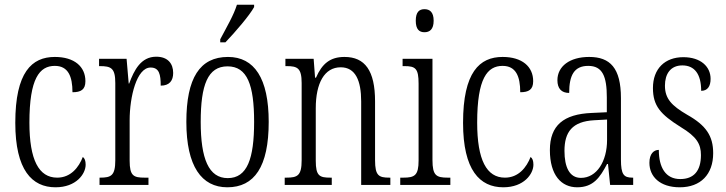

<svg xmlns="http://www.w3.org/2000/svg" viewBox="-20 -786 3086 816"><path d="M216 10C304 10 344 -47 344 -86C344 -103 340 -113 332 -119C315 -75 281 -31 223 -31C145 -31 105 -106 105 -265C105 -453 148 -506 213 -506C270 -506 288 -461 288 -394C324 -394 343 -405 343 -441C343 -503 296 -544 213 -544C115 -544 45 -479 45 -264C45 -63 116 10 216 10Z M403 0H611V-31H595C548 -31 531 -38 531 -103V-275C531 -375 561 -499 620 -499C657 -499 663 -469 663 -422C701 -422 716 -444 716 -476C716 -516 693 -545 644 -545C579 -545 550 -488 529 -431H527L518 -536H401V-505H404C452 -505 470 -497 470 -433V-105C470 -39 452 -31 405 -31H403Z M916 -619V-606H938C981 -651 1041 -721 1060 -756V-766H987C973 -721 945 -674 916 -619ZM946 10C1061 10 1122 -77 1122 -268C1122 -453 1061 -544 949 -544C829 -544 772 -454 772 -268C772 -79 837 10 946 10ZM948 -29C867 -29 833 -111 833 -268C833 -425 863 -504 947 -504C1031 -504 1060 -425 1060 -268C1060 -112 1031 -29 948 -29Z M1190 0H1390V-31H1384C1338 -31 1322 -38 1322 -103V-326C1322 -433 1359 -500 1428 -500C1491 -500 1515 -443 1515 -355V0H1639V-31H1635C1590 -31 1574 -39 1574 -105V-355C1574 -486 1531 -544 1444 -544C1384 -544 1349 -516 1323 -456H1319L1313 -536H1193V-505H1198C1244 -505 1262 -497 1262 -433V-105C1262 -39 1244 -31 1197 -31H1190Z M1784 -649C1806 -649 1823 -661 1823 -698C1823 -735 1806 -747 1784 -747C1762 -747 1747 -735 1747 -698C1747 -661 1762 -649 1784 -649ZM1681 0H1894V-31H1883C1834 -31 1818 -40 1818 -106V-536H1691V-505H1699C1746 -505 1759 -495 1759 -430V-104C1759 -40 1742 -31 1694 -31H1681Z M2119 10C2207 10 2247 -47 2247 -86C2247 -103 2243 -113 2235 -119C2218 -75 2184 -31 2126 -31C2048 -31 2008 -106 2008 -265C2008 -453 2051 -506 2116 -506C2173 -506 2191 -461 2191 -394C2227 -394 2246 -405 2246 -441C2246 -503 2199 -544 2116 -544C2018 -544 1948 -479 1948 -264C1948 -63 2019 10 2119 10Z M2433 10C2502 10 2530 -32 2560 -89H2564L2573 0H2671V-31H2668C2631 -31 2619 -44 2619 -108V-369C2619 -497 2573 -544 2484 -544C2401 -544 2349 -504 2349 -445C2349 -410 2366 -391 2399 -391C2399 -466 2420 -506 2480 -506C2541 -506 2559 -461 2559 -372V-309L2495 -306C2375 -301 2317 -253 2317 -148C2317 -41 2366 10 2433 10ZM2449 -30C2400 -30 2379 -76 2379 -145C2379 -225 2412 -270 2506 -275L2560 -278V-191C2560 -100 2516 -30 2449 -30Z M2869 10C2958 10 3011 -45 3011 -135C3011 -208 2981 -253 2901 -298C2834 -337 2806 -367 2806 -422C2806 -471 2829 -508 2880 -508C2932 -508 2960 -471 2960 -400C2987 -400 3000 -419 3000 -451C3000 -503 2958 -543 2884 -543C2806 -543 2755 -494 2755 -412C2755 -336 2787 -300 2873 -246C2941 -205 2959 -174 2959 -127C2959 -60 2929 -25 2871 -25C2809 -25 2780 -74 2780 -149C2759 -149 2740 -133 2740 -94C2740 -36 2784 10 2869 10Z"/></svg>

Font: Noto Serif Hebrew ExtraCondensed Light
Style: Regular
Weight: 300
Width: 2
Designer: Monotype Design Team
Foundry: Monotype Imaging Inc.
Version: Version 2.004